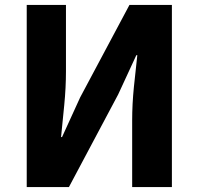

<svg xmlns="http://www.w3.org/2000/svg" viewBox="-20 -763 809 783"><path d="M89 0V-743H249V-472Q249 -406 242 -334.5Q235 -263 229 -204H233L307 -366L508 -743H681V0H519V-272Q519 -338 526 -408Q533 -478 540 -538H536L462 -378L261 0Z"/></svg>

Font: Noto Sans JP ExtraBold
Style: Regular
Weight: 800
Designer: Ryoko NISHIZUKA  (kana, bopomofo & ideographs); Paul D. Hunt (Latin, Greek & Cyrillic); Sandoll Communications , Soo-you
Foundry: Adobe
Version: Version 2.004-H2;hotconv 1.0.118;makeotfexe 2.5.65603